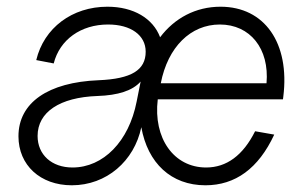

<svg xmlns="http://www.w3.org/2000/svg" viewBox="-20 -536 915 572"><path d="M592 16C681 16 750 -34 797 -135L740 -145C704 -73 655 -37 594 -37C498 -37 436 -124 450 -240H823L824 -248C844 -408 768 -516 637 -516C563 -516 500 -482 457 -425C436 -481 378 -516 300 -516C195 -516 111 -453 88 -357L140 -347C158 -418 221 -463 302 -463C370 -463 414 -431 414 -382C414 -327 371 -301 274 -297C123 -291 35 -230 35 -130C35 -44 100 16 194 16C297 16 380 -56 401 -157C420 -50 490 16 592 16ZM774 -288H459C480 -396 548 -463 635 -463C725 -463 783 -391 774 -288ZM196 -37C134 -37 92 -75 92 -131C92 -202 158 -246 270 -250C332 -252 375 -266 399 -293L387 -233C364 -115 288 -37 196 -37Z"/></svg>

Font: Uncut Sans Light Italic
Style: Regular
Weight: 300
Italic angle: -11°
Designer: Kasper Nordkvist
Foundry: UNCUT.wtf
Version: Version 1.304;Glyphs 3.2 (3246)